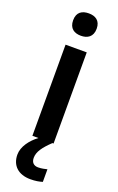

<svg xmlns="http://www.w3.org/2000/svg" viewBox="-185 -796 657 1073"><g transform="rotate(20 143.5 -259.5)"><path d="M144 -751C105 -751 74 -734 74 -685C74 -636 105 -618 144 -618C182 -618 214 -636 214 -685C214 -734 182 -751 144 -751ZM130 113C130 76 155 43 200 0H207V-542H81V0H117C74 32 38 79 38 127C38 191 80 232 153 232C183 232 204 228 224 222V147C212 150 192 155 171 155C146 155 130 141 130 113Z"/></g></svg>

Font: Noto Sans Gurmukhi SemiBold
Style: Regular
Weight: 600
Designer: Jelle Bosma - Monotype Design Team
Foundry: Monotype Imaging Inc.
Version: Version 2.004